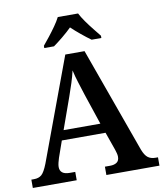

<svg xmlns="http://www.w3.org/2000/svg" viewBox="-98 -1011 929 1090"><g transform="rotate(-10 366.0 -465.5)"><path d="M2 0V-48H17Q45 -48 61.5 -62.5Q78 -77 96 -123L315 -714H426L644 -108Q657 -74 674 -61Q691 -48 718 -48H732V0H426V-48H456Q480 -48 494.5 -58Q509 -68 509 -91Q509 -101 506 -111.5Q503 -122 500 -132L463 -237H211L178 -143Q174 -131 170.5 -116.5Q167 -102 167 -92Q167 -48 223 -48H255V0ZM231 -293H443L384 -469Q372 -507 360 -544.5Q348 -582 340 -618Q332 -583 321 -549Q310 -515 296 -475ZM204 -784Q220 -803 240.5 -829Q261 -855 280 -882Q299 -909 310 -931H427Q438 -909 457 -882Q476 -855 497 -829Q518 -803 533 -784V-771H477Q453 -788 422 -813.5Q391 -839 368 -861Q346 -839 315 -813.5Q284 -788 260 -771H204Z"/></g></svg>

Font: Noto Serif Hentaigana SemiBold
Style: Regular
Weight: 600
Designer: Kazuhiro Yamada
Foundry: nipponia
Version: Version 1.000; ttfautohint (v1.8.4.7-5d5b)